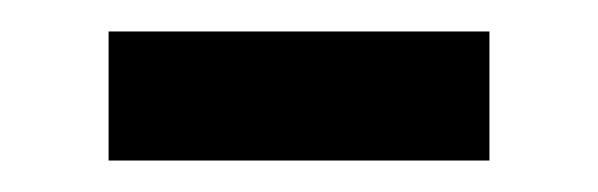

<svg xmlns="http://www.w3.org/2000/svg" viewBox="-20 -358 380 122"><path d="M49 -338H291V-256H49Z"/></svg>

Font: hindi25
Style: Book
Weight: 400
Designer: Jelle Bosma - Monotype Design Team
Foundry: Monotype Imaging Inc.
Version: Version 2.003